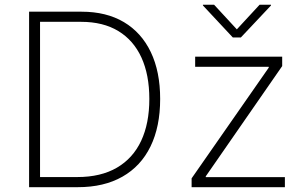

<svg xmlns="http://www.w3.org/2000/svg" viewBox="-20 -776 1268 796"><path d="M302.7 0H125.5V-42H300.8Q397.9 -42 464.6 -80.8Q531.2 -119.6 565.2 -192.1Q599.1 -264.6 599.1 -365.7Q599.1 -465.8 566.4 -537.4Q533.7 -608.9 470.7 -647.2Q407.7 -685.5 316.4 -685.5H124V-727.5H318.4Q420.9 -727.5 493.7 -684.3Q566.4 -641.1 605.2 -560.1Q644 -479 644 -365.7Q644 -251 604 -168.9Q564 -86.9 487.5 -43.5Q411.1 0 302.7 0ZM146 -727.5V0H100.6V-727.5ZM774.4 0V-36.6L1094.2 -495.6V-499H789.1V-541H1149.9V-502L833 -44.9V-41.5H1161.1V0ZM867.7 -756.3 961.9 -654.3 1056.2 -756.3H1103.5V-753.4L978.5 -620.6H945.3L821.3 -753.4V-756.3Z"/></svg>

Font: Inter 17pt ExtraLight
Style: Regular
Weight: 250
Version: Version 4.001;git-66647c0bb